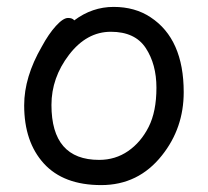

<svg xmlns="http://www.w3.org/2000/svg" viewBox="-20 -512 602 556"><path d="M273 24Q164 24 107 -38.5Q50 -101 50 -207Q50 -289 101 -377Q121 -414 142 -437Q163 -460 177 -460Q190 -460 195 -453Q247 -492 309 -492Q371 -492 416 -462Q512 -399 512 -245Q512 -141 449 -62Q381 24 273 24ZM267 -49Q314 -49 351 -74.5Q388 -100 410.5 -144.5Q433 -189 433 -258Q433 -326 402 -373Q371 -420 301 -420Q231 -420 180 -353.5Q129 -287 129 -208Q129 -49 267 -49Z"/></svg>

Font: LXGW WenKai TC
Style: Bold
Weight: 700
Designer: LXGW / Fontworks Inc.
Foundry: LXGW / Fontworks Inc.
Version: Version 1.330;April 28, 2024